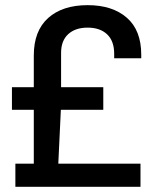

<svg xmlns="http://www.w3.org/2000/svg" viewBox="-20 -718 614 738"><path d="M39.1 0V-88.9H109.9V-295.9H25.9V-382.8H109.9V-504.9Q109.9 -599.1 165 -648.7Q220.2 -698.2 316.9 -698.2Q412.1 -698.2 467.5 -649.9Q522.9 -601.6 522.9 -507.8V-494.1H418.9V-511.2Q418.9 -560.5 391.6 -586.2Q364.3 -611.8 316.9 -611.8Q269.5 -611.8 242.2 -586.7Q214.8 -561.5 214.8 -515.1V-382.8H377V-295.9H213.9L204.1 -88.9H520V0Z"/></svg>

Font: Archivo Medium
Style: Regular
Weight: 500
Designer: Hector Gatti
Foundry: Omnibus-Type
Version: Version 2.001